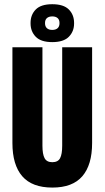

<svg xmlns="http://www.w3.org/2000/svg" viewBox="-20 -858 484 889"><path d="M222.5 10.5Q128.5 10.5 83 -42Q37.5 -94.5 37.5 -196V-639H176.5V-183.5Q176.5 -144 186.5 -125.5Q196.5 -107 222 -107Q248.5 -107 258.2 -125.5Q268 -144 268 -183.5V-639H406.5V-196Q406.5 -94.5 361.2 -42Q316 10.5 222.5 10.5ZM121.5 -749.5V-752Q121.5 -789.5 145.5 -814Q169.5 -838.5 222 -838.5Q274.5 -838.5 298.8 -814Q323 -789.5 323 -752V-749Q323 -712.5 298.8 -687.8Q274.5 -663 222 -663Q169.5 -663 145.5 -687.8Q121.5 -712.5 121.5 -749.5ZM188.5 -750Q188.5 -735.5 197.2 -727.5Q206 -719.5 222 -719.5Q238 -719.5 246.8 -727.5Q255.5 -735.5 255.5 -750V-752Q255.5 -766.5 246.8 -774.2Q238 -782 222 -782Q206 -782 197.2 -774.2Q188.5 -766.5 188.5 -752Z"/></svg>

Font: Anek Latin Condensed
Style: Bold
Weight: 700
Width: 3
Designer: Yesha Goshar
Foundry: Ek Type
Version: Version 1.003